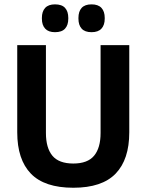

<svg xmlns="http://www.w3.org/2000/svg" viewBox="-20 -846 672 880"><path d="M316 14.5Q184 14.5 121.5 -50.2Q59 -115 59 -239.5V-639H190.5V-236.5Q190.5 -168 220.2 -132.2Q250 -96.5 316 -96.5Q381.5 -96.5 411.2 -132.2Q441 -168 441 -236.5V-639H572.5V-239.5Q572.5 -115 510 -50.2Q447.5 14.5 316 14.5ZM232 -698.5Q202 -698.5 187 -714.8Q172 -731 172 -760.5V-764Q172 -793.5 187 -809.8Q202 -826 232 -826Q263.5 -826 278.2 -809.8Q293 -793.5 293 -764V-760.5Q293 -731 278.2 -714.8Q263.5 -698.5 232 -698.5ZM399.5 -698.5Q369 -698.5 354.2 -714.8Q339.5 -731 339.5 -760.5V-764Q339.5 -793.5 354.2 -809.8Q369 -826 399.5 -826Q430 -826 445 -809.8Q460 -793.5 460 -764V-760.5Q460 -731 445 -714.8Q430 -698.5 399.5 -698.5Z"/></svg>

Font: Anek Kannada SemiBold
Style: Regular
Weight: 600
Version: Version 1.003